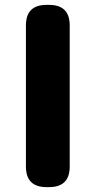

<svg xmlns="http://www.w3.org/2000/svg" viewBox="-20 -765 390 785"><path d="M170 0Q86 0 86 -84V-661Q86 -745 170 -745H181Q265 -745 265 -661V-84Q265 0 181 0Z"/></svg>

Font: Resource Han Rounded TW Heavy
Style: Regular
Weight: 900
Designer: Cyano Hao (round all glyphs); Ryoko NISHIZUKA 西塚涼子 (kana, bopomofo & ideographs); Paul D. Hunt (Latin, Greek & Cyrillic)
Foundry: Cyano Hao
Version: 0.990